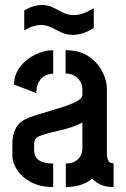

<svg xmlns="http://www.w3.org/2000/svg" viewBox="-20 -756 509 776"><path d="M275 -615Q249 -615 228 -625Q207 -635 187.5 -645Q168 -655 144 -655Q131 -655 114.5 -650Q98 -645 78 -633V-714Q99 -726 116.5 -731Q134 -736 148 -736Q174 -736 194 -726Q214 -716 234 -705.5Q254 -695 279 -695Q296 -695 315 -701.5Q334 -708 359 -723V-643Q334 -627 313 -621Q292 -615 275 -615ZM195 0Q143 0 106 -19.5Q69 -39 49.5 -68.5Q30 -98 30 -128V-178Q30 -190 33 -207Q36 -224 46.5 -242.5Q57 -261 82 -274Q98 -282 126.5 -291Q155 -300 186.5 -309Q218 -318 247 -328Q276 -338 294.5 -349Q313 -360 313 -372V-393Q313 -413 303.5 -428Q294 -443 279 -451Q264 -459 245 -459V-553Q302 -553 338.5 -528Q375 -503 393.5 -466.5Q412 -430 412 -399V-129Q412 -123 416.5 -109.5Q421 -96 439 -96V0Q408 0 387.5 -9.5Q367 -19 352 -34Q333 -17 305 -8.5Q277 0 246 0V-95Q266 -95 281 -102.5Q296 -110 304.5 -124.5Q313 -139 313 -158V-261Q294 -250 267.5 -241.5Q241 -233 212 -226.5Q183 -220 161 -213.5Q139 -207 130 -201Q118 -193 118 -172V-150Q118 -131 126.5 -119Q135 -107 152.5 -101Q170 -95 195 -95ZM127 -380 37 -414Q37 -454 60.5 -485Q84 -516 120.5 -534.5Q157 -553 195 -553V-458Q176 -458 160.5 -449Q145 -440 136 -423Q127 -406 127 -380Z"/></svg>

Font: Stick No Bills SemiBold
Style: Regular
Weight: 600
Designer: Kosala Senevirathne, Siva Puranthara, Lasantha Premarathna, Tharique Azeez
Foundry: mooniak
Version: Version 2.000